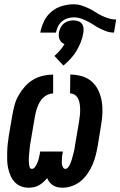

<svg xmlns="http://www.w3.org/2000/svg" viewBox="-20 -868 562 896"><path d="M272 8Q260 8 248.5 5.5Q237 3 227.5 -3Q218 -9 211 -18Q204 -27 200 -37Q192 -27 182 -18Q172 -9 161 -3Q150 3 137.5 5.5Q125 8 113 8Q94 8 77 1Q60 -6 48 -19Q36 -32 29 -48.5Q22 -65 18 -83Q14 -101 13.5 -119.5Q13 -138 13.5 -157Q14 -176 16 -195.5Q18 -215 21 -234L38 -333Q42 -356 48.5 -379.5Q55 -403 67.5 -424.5Q80 -446 97 -465Q114 -484 135.5 -496.5Q157 -509 181 -514.5Q205 -520 228 -520V-432Q216 -432 203.5 -426.5Q191 -421 181.5 -412Q172 -403 165.5 -391.5Q159 -380 154.5 -368Q150 -356 147 -343.5Q144 -331 142 -319L125 -219Q124 -212 122.5 -204.5Q121 -197 120 -190Q119 -183 118.5 -175.5Q118 -168 117 -160.5Q116 -153 115.5 -145.5Q115 -138 114.5 -131Q114 -124 114.5 -116.5Q115 -109 115.5 -102Q116 -95 118.5 -87.5Q121 -80 129 -80Q136 -80 141.5 -86.5Q147 -93 150.5 -100Q154 -107 156.5 -114Q159 -121 161 -128Q163 -135 164 -142Q165 -149 167 -156V-161H273V-156Q271 -149 270 -142Q269 -135 269 -127.5Q269 -120 268.5 -113Q268 -106 269.5 -99.5Q271 -93 274.5 -86.5Q278 -80 285 -80Q292 -80 297 -86Q302 -92 305 -98Q308 -104 310.5 -110.5Q313 -117 315 -123.5Q317 -130 318.5 -136.5Q320 -143 322 -149.5Q324 -156 325.5 -162.5Q327 -169 328 -175.5Q329 -182 330 -188.5Q331 -195 332 -201L349 -301Q351 -314 352.5 -327.5Q354 -341 354 -354Q354 -367 352.5 -380Q351 -393 346 -404.5Q341 -416 331 -424Q321 -432 307 -432L308 -520Q336 -520 362 -512.5Q388 -505 407.5 -488Q427 -471 438.5 -447Q450 -423 454.5 -396.5Q459 -370 458 -342Q457 -314 452 -286L436 -187Q432 -165 426.5 -143Q421 -121 412 -100Q403 -79 389.5 -59Q376 -39 357.5 -23.5Q339 -8 316.5 0Q294 8 272 8ZM168 -716Q173 -743 185.5 -769Q198 -795 220 -813.5Q242 -832 269.5 -840Q297 -848 324 -848Q343 -848 360 -842.5Q377 -837 393 -829.5Q409 -822 423.5 -812.5Q438 -803 453.5 -795.5Q469 -788 486 -782.5Q503 -777 522 -777L512 -716Q494 -716 478 -721.5Q462 -727 447 -734.5Q432 -742 418.5 -751Q405 -760 389.5 -768Q374 -776 358 -781.5Q342 -787 324 -787Q310 -787 295.5 -782.5Q281 -778 269 -768Q257 -758 250.5 -744Q244 -730 241 -716ZM276 -562 234 -607Q248 -619 260 -633Q272 -647 281 -662Q273 -665 267.5 -670.5Q262 -676 258.5 -683Q255 -690 254.5 -698.5Q254 -707 255 -716Q257 -727 262.5 -738.5Q268 -750 277.5 -758Q287 -766 299 -769.5Q311 -773 322 -773Q333 -773 344 -769.5Q355 -766 361.5 -758Q368 -750 369.5 -738.5Q371 -727 369 -716Q366 -694 357.5 -672.5Q349 -651 337.5 -631.5Q326 -612 310 -594.5Q294 -577 276 -562Z"/></svg>

Font: Iosevka Term Curly Extrabold
Style: Italic
Weight: 800
Italic angle: -9°
Designer: Belleve Invis
Foundry: Belleve Invis
Version: Version 32.3.0